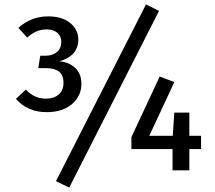

<svg xmlns="http://www.w3.org/2000/svg" viewBox="-20 -770 972 868"><path d="M334 -591Q334 -553 311 -528Q288 -503 248 -493Q292 -489 320 -463Q348 -437 348 -391Q348 -336 305.5 -299.5Q263 -263 191 -263Q104 -263 52 -323L97 -365Q135 -324 187 -324Q224 -324 245.5 -343Q267 -362 267 -395Q267 -431 246.5 -446.5Q226 -462 187 -462H153L162 -518H185Q217 -518 237 -534.5Q257 -551 257 -581Q257 -607 239 -622Q221 -637 191 -637Q166 -637 145 -628Q124 -619 103 -600L63 -644Q121 -696 197 -696Q261 -696 297.5 -666Q334 -636 334 -591ZM699 -721 293 78 233 49 640 -750ZM889 -96H836V0H760V-96H574V-150L702 -424L768 -399L655 -156H761L768 -261H836V-156H889Z"/></svg>

Font: Wolseley Sans
Style: Regular
Weight: 400
Designer: Carrois Corporate & Edenspiekermann AG
Foundry: Carrois Corporate GbR & Edenspiekermann AG
Version: Version 4.202